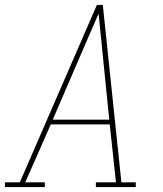

<svg xmlns="http://www.w3.org/2000/svg" viewBox="-38 -755 658 775"><path d="M143 0H-18V-19H42L353 -735H377L452 -19H510V0H349V-19H430L405 -253H167L64 -19H143ZM403 -272 381 -490Q376 -543 370.5 -595.5Q365 -648 360 -700Q337 -648 314.5 -595.5Q292 -543 269 -490L175 -272Z"/></svg>

Font: Iosevka HT Thin Extended
Style: Italic
Weight: 100
Width: 7
Italic angle: -9°
Monospace: yes
Designer: Belleve Invis
Foundry: Belleve Invis
Version: Version 32.3.0; ttfautohint (v1.8.4)